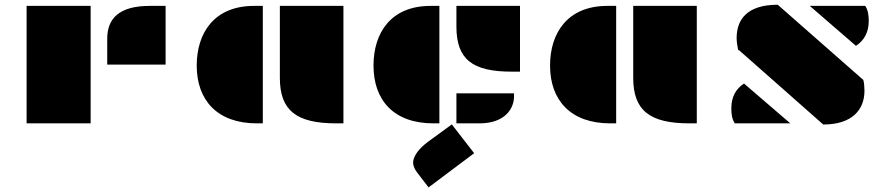

<svg xmlns="http://www.w3.org/2000/svg" viewBox="-20 -523 3787 814"><path d="M434.6 -249H682.1V-498H613.8C484.4 -498 434.6 -443.4 434.6 -359.4ZM92.8 0H364.3V-498H92.8Z M1166.5 -192.9C1166.5 -54.2 1236.8 0 1405.3 0H1436V-498H1166.5ZM814 -245.1C814 -98.6 900.9 0 1068.8 0H1094.2V-498H1056.6C888.2 -498 814 -383.3 814 -245.1Z M1915 -410.6C1915 -272 1981.4 -219.2 2149.9 -219.2H2184.6V-498H1915ZM1563.5 -245.1C1563.5 -98.6 1648.9 0 1817.4 0H1842.8V-498H1805.2C1636.7 -498 1563.5 -383.3 1563.5 -245.1ZM1915 0H2012.7C2120.1 0 2159.2 -62 2159.2 -113.8V-127.4H1915ZM1731.9 160.2C1730 175.3 1735.8 192.4 1749 209L1796.9 271.5L1990.2 126.5L1895.5 4.4L1795.9 77.1C1755.9 106.4 1734.9 136.7 1731.9 160.2Z M2664.6 -192.9C2664.6 -54.2 2734.9 0 2903.3 0H2934.1V-498H2664.6ZM2312 -245.1C2312 -98.6 2398.9 0 2566.9 0H2592.3V-498H2554.7C2386.2 -498 2312 -383.3 2312 -245.1Z M3109.4 -310.5H3112.8L3470.2 4.9C3594.2 4.9 3645 -59.1 3645 -138.2C3645 -151.9 3643.6 -172.4 3640.1 -184.1L3277.3 -502.9C3147.9 -502.9 3103 -440.9 3103 -361.3C3103 -349.6 3106 -325.7 3109.4 -310.5ZM3413.1 -498 3608.9 -328.6C3643.1 -351.1 3663.1 -385.3 3663.1 -434.1C3663.1 -455.6 3660.6 -479.5 3648.4 -498ZM3095.2 0H3105.5H3330.6L3134.3 -168.9C3100.1 -146.5 3080.6 -112.8 3080.6 -64C3080.6 -41.5 3082.5 -20 3095.2 0Z"/></svg>

Font: Plaster
Style: Regular
Weight: 400
Designer: Eben Sorkin
Foundry: Eben Sorkin
Version: Version 1.007